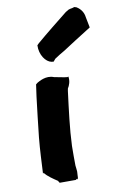

<svg xmlns="http://www.w3.org/2000/svg" viewBox="-90 -829 566 903"><g transform="rotate(-10 193.0 -377.0)"><path d="M83 -394C75 -330 68 -266 61 -203C55 -143 53 -83 50 -29L52 -36C70 -15 93 0 114 14C116 17 117 21 120 24H197L204 19L206 24C209 18 209 10 209 4L210 -13V-14C210 -22 208 -30 207 -43C206 -71 207 -104 207 -137C210 -217 222 -308 233 -395L235 -406C243 -418 251 -439 247 -461C247 -461 242 -459 242 -459C242 -459 227 -461 227 -461C212 -464 197 -467 180 -470C143 -485 108 -462 100 -458L91 -451ZM129 -631C127 -585 154 -548 181 -543L191 -542L201 -554C216 -564 230 -573 246 -582H247L248 -583C286 -608 329 -635 367 -659L386 -671L376 -722C374 -741 363 -762 341 -775C341 -775 331 -778 331 -778C331 -778 321 -775 321 -775C313 -774 306 -772 301 -770L300 -769L288 -762C238 -722 186 -681 137 -639Z"/></g></svg>

Font: Hussar Pisanka
Style: BlkKur
Weight: 700
Designer: Robert Jablonski
Foundry: Cannot Into Space Fonts
Version: Version 1.070